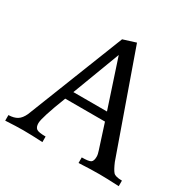

<svg xmlns="http://www.w3.org/2000/svg" viewBox="-178 -866 1020 1022"><g transform="rotate(30 332.5 -355.0)"><path d="M677.7 0Q601.1 -3.9 557.1 -3.9Q502.4 -3.9 430.7 0V-34.2Q473.1 -34.2 485.4 -42.2Q497.6 -50.3 497.6 -77.1Q497.6 -91.8 490.2 -112.8L442.4 -261.2H198.2Q139.6 -111.3 139.6 -77.1Q139.6 -53.2 152.1 -43.7Q164.6 -34.2 208.5 -34.2V0Q138.7 -3.9 88.9 -3.9Q48.8 -3.9 -20 0V-34.2Q13.7 -35.2 33.7 -47.9Q53.7 -60.5 67.9 -91.3L302.2 -686L379.9 -710.4L595.2 -101.6Q611.8 -62.5 624.3 -48.3Q636.7 -34.2 677.7 -34.2ZM424.8 -313 328.6 -605 218.3 -313Z"/></g></svg>

Font: Almanac
Style: Regular
Weight: 400
Designer: Eden's Almanac
Version: Version 3.501;March 28, 2021;FontCreator 13.0.0.2683 64-bit